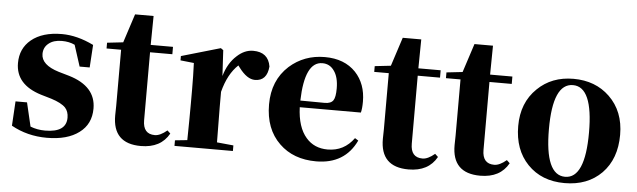

<svg xmlns="http://www.w3.org/2000/svg" viewBox="-47 -877 3530 1064"><g transform="rotate(5 1718.5 -345.0)"><path d="M331 -336Q482 -291 482 -167Q482 -80 417 -32Q352 17 238 17Q129 17 40 -33L48 -169H112L143 -37Q181 -22 225 -22Q343 -22 343 -104Q343 -138 324 -159Q301 -183 244 -201L186 -218Q43 -262 43 -382Q43 -463 102 -512Q164 -563 272 -563Q357 -563 449 -518L441 -392H385L347 -510Q316 -525 275 -525Q229 -525 202 -503Q174 -481 174 -444Q174 -383 272 -353Z M918 -66Q872 17 761 17Q604 17 605 -140Q605 -159 606 -193V-505H525V-537L614 -547L666 -707H769L767 -546H891V-505H767V-127Q767 -50 833 -50Q863 -50 901 -82Z M1178 -409Q1199 -482 1246 -524Q1288 -563 1336 -563Q1420 -563 1433 -484Q1426 -403 1359 -403Q1315 -403 1270 -463L1261 -475Q1204 -422 1178 -321V-238Q1178 -158 1180 -40L1272 -31V0H947V-31L1015 -38Q1017 -154 1017 -238V-321Q1017 -395 1014 -467L939 -475V-499L1156 -562L1170 -552Z M1756 -310Q1790 -310 1803 -329Q1815 -347 1815 -395Q1815 -459 1789 -494Q1765 -528 1724 -528Q1626 -528 1620 -311ZM1959 -118Q1895 17 1736 17Q1609 17 1531 -59Q1449 -138 1449 -275Q1449 -409 1538 -490Q1620 -563 1735 -563Q1844 -563 1907 -497Q1966 -434 1966 -335Q1966 -297 1960 -274H1620Q1624 -163 1674 -106Q1719 -54 1794 -54Q1885 -54 1940 -130Z M2407 -66Q2361 17 2250 17Q2093 17 2094 -140Q2094 -159 2095 -193V-505H2014V-537L2103 -547L2155 -707H2258L2256 -546H2380V-505H2256V-127Q2256 -50 2322 -50Q2352 -50 2390 -82Z M2806 -66Q2760 17 2649 17Q2492 17 2493 -140Q2493 -159 2494 -193V-505H2413V-537L2502 -547L2554 -707H2657L2655 -546H2779V-505H2655V-127Q2655 -50 2721 -50Q2751 -50 2789 -82Z M2912 -64Q2835 -144 2835 -276Q2835 -406 2918 -486Q2997 -563 3118 -563Q3240 -563 3319 -487Q3402 -407 3402 -276Q3402 -142 3324 -62Q3246 17 3118 17Q2990 17 2912 -64ZM3229 -274Q3229 -528 3118 -528Q3006 -528 3006 -274Q3006 -18 3118 -18Q3229 -18 3229 -274Z"/></g></svg>

Font: Source Han Serif SC Heavy
Style: Regular
Weight: 900
Designer: Ryoko NISHIZUKA  (kana & ideographs); Frank Grießhammer (Latin, Greek & Cyrillic); Wenlong ZHANG  (bopomofo); Sandoll Co
Foundry: Adobe Systems Incorporated
Version: Version 1.001 October 20, 2017